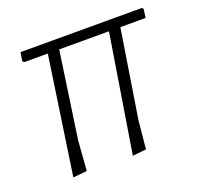

<svg xmlns="http://www.w3.org/2000/svg" viewBox="-89 -550 667 649"><g transform="rotate(-20 244.0 -225.5)"><path d="M70 4 132 -419H47L42 -424L47 -455H484L488 -450L484 -419H393L343 -103L333 -1L284 4L352 -419H173L128 -108L120 -1Z"/></g></svg>

Font: Alegreya Sans SC Light
Style: Italic
Weight: 300
Italic angle: -7°
Designer: Juan Pablo del Peral
Foundry: Huerta Tipografica
Version: Version 2.007